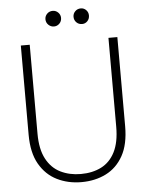

<svg xmlns="http://www.w3.org/2000/svg" viewBox="-58 -907 745 967"><g transform="rotate(-5 314.0 -424.0)"><path d="M315 12Q247 12 191.5 -15.5Q136 -43 103 -100.5Q70 -158 70 -249V-700H115V-250Q115 -172 141 -123Q167 -74 212.5 -51.5Q258 -29 315 -29Q374 -29 418.5 -51.5Q463 -74 488 -123Q513 -172 513 -250V-700H558V-249Q558 -158 526 -100.5Q494 -43 439 -15.5Q384 12 315 12ZM245 -781Q229 -781 217 -792.5Q205 -804 205 -821Q205 -837 216.5 -848.5Q228 -860 245 -860Q261 -860 272.5 -848.5Q284 -837 284 -821Q284 -804 272.5 -792.5Q261 -781 245 -781ZM387 -781Q370 -781 358.5 -792.5Q347 -804 347 -821Q347 -837 358.5 -848.5Q370 -860 387 -860Q403 -860 414 -848.5Q425 -837 425 -821Q425 -804 414 -792.5Q403 -781 387 -781Z"/></g></svg>

Font: DM Sans 20pt ExtraLight
Style: Regular
Weight: 250
Version: Version 4.004;gftools[0.9.30]